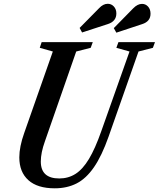

<svg xmlns="http://www.w3.org/2000/svg" viewBox="-20 -984 838 1014"><path d="M269 10.5Q177.5 10.5 129.8 -32.5Q82 -75.5 82 -153Q82 -209 108 -282L259 -712L190 -731.5L200 -761.5H470L459 -731.5L382.5 -712L217.5 -238.5Q195.5 -177.5 195.5 -131Q195.5 -41.5 293 -41.5Q341 -41.5 379 -65.8Q417 -90 449.8 -144.5Q482.5 -199 514.5 -290L664 -712L594.5 -731.5L605.5 -761.5H798.5L787.5 -731.5L711.5 -712L553.5 -262.5Q517.5 -160.5 476.2 -100.8Q435 -41 384.5 -15.2Q334 10.5 269 10.5ZM413.5 -812.5 400.5 -836.5 503 -940.5Q525 -964 549 -964Q568 -964 581.2 -949.8Q594.5 -935.5 594.5 -913Q594.5 -871.5 550 -857ZM594.5 -811.5 581 -835.5 683.5 -940Q706.5 -963.5 730 -963.5Q749 -963.5 762 -949.2Q775 -935 775 -911.5Q775 -870.5 730.5 -856.5Z"/></svg>

Font: Libre Caslon Condensed SemiBold Italic
Style: Regular
Weight: 600
Italic angle: -22.583°
Designer: Pablo Impallari, Rodrigo Fuenzalida, Katja Schimmel, Ertekin Erdin
Foundry: Pablo Impallari, Rodrigo Fuenzalida
Version: Version 2.000; ttfautohint (v1.8.4.7-5d5b);gftools[0.9.33]